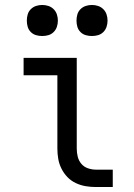

<svg xmlns="http://www.w3.org/2000/svg" viewBox="-20 -753 540 773"><path d="M366 0Q345 0 324.5 -3.5Q304 -7 285 -16Q266 -25 251.5 -40Q237 -55 227.5 -74Q218 -93 214.5 -113.5Q211 -134 211 -155V-450H75V-520H289V-155Q289 -138 293 -122Q297 -106 307.5 -93.5Q318 -81 334 -75.5Q350 -70 366 -70H434V0ZM350 -608Q337 -608 325 -611.5Q313 -615 304 -624Q295 -633 291.5 -645Q288 -657 288 -670Q288 -683 291.5 -695Q295 -707 304 -716Q313 -725 325 -729Q337 -733 350 -733Q363 -733 375 -729Q387 -725 396 -716Q405 -707 409 -695Q413 -683 413 -670Q413 -657 409 -645Q405 -633 396 -624Q387 -615 375 -611.5Q363 -608 350 -608ZM150 -608Q137 -608 125 -611.5Q113 -615 104 -624Q95 -633 91.5 -645Q88 -657 88 -670Q88 -683 91.5 -695Q95 -707 104 -716Q113 -725 125 -729Q137 -733 150 -733Q163 -733 175 -729Q187 -725 196 -716Q205 -707 209 -695Q213 -683 213 -670Q213 -657 209 -645Q205 -633 196 -624Q187 -615 175 -611.5Q163 -608 150 -608Z"/></svg>

Font: Iosevka SS18
Style: Regular
Weight: 400
Monospace: yes
Designer: Belleve Invis
Foundry: Belleve Invis
Version: Version 25.1.1; ttfautohint (v1.8.4)